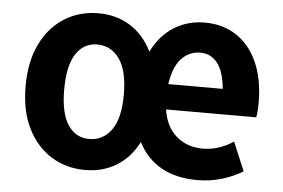

<svg xmlns="http://www.w3.org/2000/svg" viewBox="-44 -593 980 664"><g transform="rotate(5 446.5 -260.5)"><path d="M43 -260Q43 -346 73 -407Q103 -468 155 -500.5Q207 -533 273 -533Q335 -533 383 -503Q431 -473 459 -416Q487 -473 534.5 -503Q582 -533 642 -533Q704 -533 751 -502.5Q798 -472 824.5 -413.5Q851 -355 851 -272Q851 -257 850 -244Q849 -231 847 -222H534Q543 -162 580.5 -130Q618 -98 672 -98Q701 -98 729 -107.5Q757 -117 778 -132L820 -32Q787 -12 747 0Q707 12 663 12Q516 12 457 -102Q429 -47 381.5 -18Q334 11 273 11Q207 11 155 -21.5Q103 -54 73 -114.5Q43 -175 43 -260ZM534 -310H723Q717 -372 694 -400Q671 -428 636 -428Q597 -428 570 -399.5Q543 -371 534 -310ZM177 -260Q177 -178 204 -137.5Q231 -97 277 -97Q326 -97 355 -137.5Q384 -178 384 -260Q384 -343 355 -384Q326 -425 277 -425Q231 -425 204 -384Q177 -343 177 -260Z"/></g></svg>

Font: Radio Canada SemiBold
Style: Regular
Weight: 600
Designer: Charles Daoud, Etienne Aubert Bonn, Alexandre Saumier Demers, Jacques Le Bailly
Foundry: Radio-Canada
Version: Version 2.104; ttfautohint (v1.8.4.7-5d5b);gftools[0.9.28.de